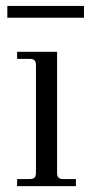

<svg xmlns="http://www.w3.org/2000/svg" viewBox="-20 -632 310 652"><path d="M38.1 0V-23.9H80.1Q92.3 -23.9 97.2 -28.8Q102.1 -33.7 102.1 -45.9V-410.2Q102.1 -422.4 97.2 -427.2Q92.3 -432.1 80.1 -432.1H38.1V-456.1H173.8V-45.9Q173.8 -33.7 178.7 -28.8Q183.6 -23.9 195.8 -23.9H237.8V0ZM4.9 -571.8V-611.8H265.1V-571.8Z"/></svg>

Font: Flanker Steampunk
Style: Regular
Weight: 400
Designer: Alexey Kryukov, Leonardo Di Lena
Foundry: Alexey Kryukov, Leonardo Di Lena
Version: 1.210